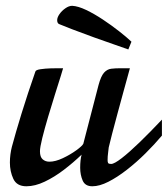

<svg xmlns="http://www.w3.org/2000/svg" viewBox="-20 -630 580 664"><path d="M71.3 14.2Q38.1 14.2 26.1 -11.5Q14.2 -37.1 14.2 -67.9Q14.2 -82 16.1 -96.4Q18.1 -110.8 21 -122.1Q33.2 -168 54.4 -237.1Q75.7 -306.2 102.1 -381.8Q103 -388.2 119.9 -390.6Q136.7 -393.1 155.5 -393.6Q174.3 -394 181.2 -394H198.2Q198.2 -392.6 190.2 -367.2Q182.1 -341.8 170.2 -303.7Q158.2 -265.6 146.2 -225.3Q134.3 -185.1 126.2 -152.6Q118.2 -120.1 118.2 -106.9Q118.2 -86.9 127.7 -78.9Q137.2 -70.8 150.9 -70.8Q171.4 -70.8 197.3 -83Q223.1 -95.2 243.7 -110.1Q264.2 -125 268.1 -132.8L320.8 -335.9Q329.1 -366.7 339.8 -378.7Q350.6 -390.6 364.7 -392.3Q378.9 -394 396 -394H429.2Q429.2 -394 422.9 -370.8Q416.5 -347.7 406.7 -312Q397 -276.4 386.5 -237.8Q376 -199.2 367.7 -167.2Q359.4 -135.3 356 -120.1Q355.5 -113.3 353.8 -101.1Q352.1 -88.9 352.1 -76.2Q352.1 -69.3 354 -66.2Q356 -63 364.3 -63Q375 -63 400.9 -83Q426.8 -103 462.9 -137.9Q499 -172.9 540 -216.3V-161.1Q514.6 -130.9 483.4 -99.9Q452.1 -68.8 418.9 -43Q385.7 -17.1 355 -1.5Q324.2 14.2 299.3 14.2Q274.4 14.2 265.9 -5.6Q257.3 -25.4 257.3 -49.8Q257.3 -76.7 262.2 -95.2Q233.9 -67.9 200.9 -42.7Q168 -17.6 134.5 -1.7Q101.1 14.2 71.3 14.2ZM423.8 -459Q406.2 -465.3 375 -476.1Q343.8 -486.8 305.7 -500.5Q267.6 -514.2 229.5 -528.8L186.5 -545.9Q177.7 -548.3 177.7 -560.1Q177.7 -569.8 185.8 -581.3Q193.8 -592.8 206.1 -601.3Q218.3 -609.9 229.5 -609.9Q250 -608.9 278.1 -595.5Q306.2 -582 335.9 -562.3Q365.7 -542.5 391.8 -522Q418 -501.5 434.6 -485.8Z"/></svg>

Font: Norican
Style: Regular
Weight: 400
Designer: Vernon Adams
Foundry: Vernon Adams
Version: Version 1.100; ttfautohint (v1.8.4.7-5d5b);gftools[0.9.33]